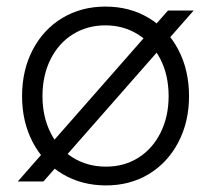

<svg xmlns="http://www.w3.org/2000/svg" viewBox="-20 -551 642 583"><path d="M490 -519H568L112 0H34ZM47 -259Q47 -338 79.5 -400Q112 -462 169.5 -496.5Q227 -531 300 -531Q374 -531 431.5 -496.5Q489 -462 521.5 -400Q554 -338 554 -259Q554 -181 521.5 -119Q489 -57 432 -22.5Q375 12 302 12Q228 12 170 -22.5Q112 -57 79.5 -119Q47 -181 47 -259ZM492 -259Q492 -322 467.5 -370.5Q443 -419 399 -446.5Q355 -474 300 -474Q245 -474 201.5 -447Q158 -420 133.5 -371Q109 -322 109 -259Q109 -197 133.5 -148Q158 -99 202 -72Q246 -45 302 -45Q357 -45 400 -72Q443 -99 467.5 -148Q492 -197 492 -259Z"/></svg>

Font: 寒蝉端黑体 Light
Style: Regular
Weight: 300
Designer: ChillDuanSans {Warren2060}; 
Source Han Sans {Ryoko NISHIZUKA 西塚涼子 (kana, bopomofo & ideographs); Paul D. Hunt (Latin, G
Foundry: ChillType&Adobe
Version: Version 1.300;Glyphs 3.3 (3306)